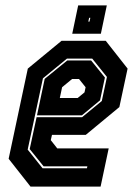

<svg xmlns="http://www.w3.org/2000/svg" viewBox="-20 -691 504 711"><path d="M371.5 -540 452.5 -437 422 -294.5 297.5 -191.5H172.5L168 -172L192 -141.5H382.5L352.5 0H93L12 -103L83 -437L208 -540ZM321.5 -474H228L139 -401L82.5 -137L137.5 -68H302L303.5 -75H141.5L90 -139L115.5 -257H284L357 -317L376 -406ZM317.5 -467 368.5 -404 350.5 -319.5 283.5 -264H117L145.5 -399L229 -467ZM272.5 -398.5H247L210 -368L201.5 -328H267.5L293 -349L297 -368ZM247.5 -566 269.5 -671H375.5L353.5 -566ZM307 -611H311.5L314.5 -625H310Z"/></svg>

Font: Tourney Condensed ExtraBold
Style: Italic
Weight: 800
Width: 3
Italic angle: -12°
Designer: Tyler Finck
Foundry: Etcetera Type Co
Version: Version 1.010; ttfautohint (v1.8.3)